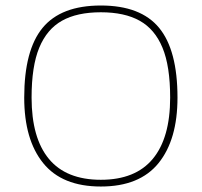

<svg xmlns="http://www.w3.org/2000/svg" viewBox="-20 -674 740 704"><path d="M630.8 -316.1Q630.8 -490.1 563.4 -571.9Q496 -653.8 349.8 -653.8Q203.7 -653.8 136.2 -571.9Q68.8 -490.1 68.8 -316.1Q68.8 -161.9 138.3 -76Q207.7 9.9 349.8 9.9Q491.9 9.9 561.4 -76Q630.8 -161.9 630.8 -316.1ZM95.8 -316.1Q95.8 -431.2 123.9 -499.1Q152 -567 207.3 -598Q262.6 -629 349.8 -629Q436.6 -629 492.1 -598Q547.7 -567 575.8 -499.1Q603.9 -431.2 603.9 -316.1Q603.9 -168.2 540.2 -91.5Q476.6 -14.8 349.8 -14.8Q222.6 -14.8 159.2 -91.5Q95.8 -168.2 95.8 -316.1Z"/></svg>

Font: Arad-VF Thin Dots1
Style: Regular
Weight: 100
Designer: Mohammad Darvishi
Version: Version 1.000;August 30, 2024;FontCreator 15.0.0.2992 64-bit